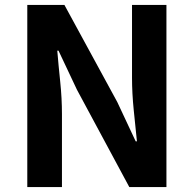

<svg xmlns="http://www.w3.org/2000/svg" viewBox="-20 -761 789 781"><path d="M91 0V-741H242L457 -346L532 -186H537Q531 -244 524 -313Q517 -382 517 -445V-741H657V0H506L293 -396L218 -555H213Q218 -495 225 -428Q232 -361 232 -297V0Z"/></svg>

Font: Noto Sans SC
Style: Bold
Weight: 700
Designer: Ryoko NISHIZUKA  (kana, bopomofo & ideographs); Paul D. Hunt (Latin, Greek & Cyrillic); Sandoll Communications , Soo-you
Foundry: Adobe
Version: Version 2.004-H2;hotconv 1.0.118;makeotfexe 2.5.65603